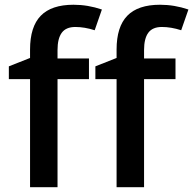

<svg xmlns="http://www.w3.org/2000/svg" viewBox="-20 -785 810 805"><path d="M353 -453.1H221.2V0H106V-453.1H17.1V-506.8L106 -542V-577.1Q106 -672.9 150.9 -719Q195.8 -765.1 288.1 -765.1Q348.6 -765.1 407.2 -745.1L377 -658.2Q334.5 -671.9 295.9 -671.9Q256.8 -671.9 239 -647.7Q221.2 -623.5 221.2 -575.2V-540H353ZM715.8 -453.1H584V0H468.8V-453.1H379.9V-506.8L468.8 -542V-577.1Q468.8 -672.9 513.7 -719Q558.6 -765.1 650.9 -765.1Q711.4 -765.1 770 -745.1L739.7 -658.2Q697.3 -671.9 658.7 -671.9Q619.6 -671.9 601.8 -647.7Q584 -623.5 584 -575.2V-540H715.8Z"/></svg>

Font: f0_58770          
Style: Regular
Weight: 600
Foundry: Ascender Corporation
Version: Version 1.10